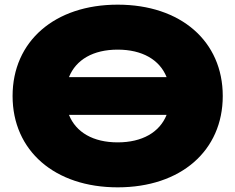

<svg xmlns="http://www.w3.org/2000/svg" viewBox="-20 -787 1010 824"><path d="M485 17C756 17 936 -140 936 -375C936 -610 756 -767 485 -767C215 -767 34 -610 34 -375C34 -140 215 17 485 17ZM485 -176C380 -176 306 -219 276 -294H695C665 -219 590 -176 485 -176ZM485 -574C590 -574 665 -531 695 -456H276C306 -531 380 -574 485 -574Z"/></svg>

Font: Bounded ExtBd
Style: Regular
Weight: 800
Designer: Vlad Churkin
Version: Version 3.0